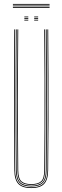

<svg xmlns="http://www.w3.org/2000/svg" viewBox="-20 -949 317 974"><path d="M138.5 5Q93.2 5 73.2 -16Q53.2 -37 52.8 -85Q51.8 -192.5 51.4 -284.6Q51 -376.8 51 -461Q51 -545.2 51.4 -628.2Q51.8 -711.2 52.5 -800H56.5Q55.8 -719.5 55.4 -625.5Q55 -531.5 55 -434.9Q55 -338.2 55.4 -248.5Q55.8 -158.8 56.5 -86.8Q57 -39.2 76 -19.1Q95 1 138.5 1Q182 1 201.1 -19.1Q220.2 -39.2 220.5 -86.8Q221.2 -158.2 221.6 -244.6Q222 -331 222 -425.2Q222 -519.5 221.6 -615Q221.2 -710.5 220.5 -800H224.5Q225.5 -684.5 225.9 -571.8Q226.2 -459 226 -339.8Q225.8 -220.5 224.2 -85Q223.8 -37 203.9 -16Q184 5 138.5 5ZM138.5 -3Q96.8 -3 78.9 -21.9Q61 -40.8 60.5 -86.5Q59.8 -158.2 59.4 -244.6Q59 -331 59 -425.2Q59 -519.5 59.4 -615Q59.8 -710.5 60.5 -800H64.5Q63.8 -719.5 63.4 -625.5Q63 -531.5 63 -434.9Q63 -338.2 63.4 -248.4Q63.8 -158.5 64.5 -86Q65 -41 82.5 -24Q100 -7 138.5 -7Q177.2 -7 194.8 -24Q212.2 -41 212.5 -86Q213.2 -157.8 213.6 -244.4Q214 -331 214 -425.2Q214 -519.5 213.6 -615Q213.2 -710.5 212.5 -800H216.5Q217.2 -719.5 217.6 -625.5Q218 -531.5 218 -435Q218 -338.5 217.6 -248.8Q217.2 -159 216.5 -86.5Q216.2 -40.8 198.2 -21.9Q180.2 -3 138.5 -3ZM138.5 -11Q102.5 -11 85.8 -26.4Q69 -41.8 68.5 -85.5Q67.8 -181.5 67.2 -301.8Q66.8 -422 67.1 -550.6Q67.5 -679.2 68.5 -800H72.5Q71.8 -719.5 71.4 -625.6Q71 -531.8 71 -435.2Q71 -338.8 71.4 -248.6Q71.8 -158.5 72.5 -85.2Q73 -43.5 88.8 -29.2Q104.5 -15 138.5 -15Q172.8 -15 188.5 -29.2Q204.2 -43.5 204.5 -85.2Q205.5 -181.2 205.9 -301.5Q206.2 -421.8 206 -550.4Q205.8 -679 204.5 -800H208.5Q209.2 -719.5 209.6 -625.5Q210 -531.5 210 -434.9Q210 -338.2 209.6 -248.2Q209.2 -158.2 208.5 -85.5Q208.2 -41.8 191.4 -26.4Q174.5 -11 138.5 -11ZM153.5 -861V-865H173.5V-861ZM103.5 -845V-849H123.5V-845ZM103.5 -853V-857H123.5V-853ZM103.5 -861V-865H123.5V-861ZM153.5 -845V-849H173.5V-845ZM153.5 -853V-857H173.5V-853ZM45.5 -925V-929H231.5V-925ZM45.5 -909V-913H231.5V-909ZM45.5 -917V-921H231.5V-917Z"/></svg>

Font: Big Shoulders Inline Thin
Style: Regular
Weight: 100
Designer: Patric King
Foundry: XO Type Co
Version: Version 2.002